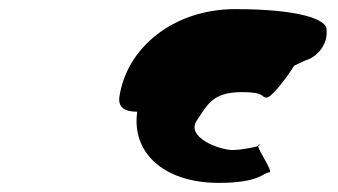

<svg xmlns="http://www.w3.org/2000/svg" viewBox="-20 -701 741 421"><path d="M242 -490C238 -465 254 -456 281 -456C268 -369 336 -300 460 -300C550 -300 558 -323 570 -323C581 -323 547 -369 546 -381C536 -377 504 -372 491 -372C460 -372 388 -400 411 -436C435 -471 445 -499 511 -499C564 -499 551 -487 565 -487C575 -487 610 -532 625 -557C640 -564 650 -569 654 -570C681 -580 699 -609 696 -634C700 -660 630 -681 496 -681C359 -681 258 -595 242 -490ZM546 -381C550 -383 553 -384 549 -384C547 -384 546 -383 546 -381Z"/></svg>

Font: Ampere
Style: SCSuExtIta
Weight: 400
Version: Version 1